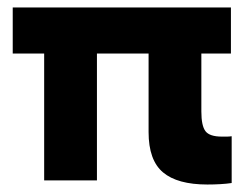

<svg xmlns="http://www.w3.org/2000/svg" viewBox="-20 -482 669 513"><path d="M14 -462H597V-339H518V-184Q518 -146 529 -131.5Q540 -117 573 -117Q580 -117 586 -117Q592 -117 599 -118V7Q586 9 569 10Q552 11 534 11Q454 11 415.5 -21.5Q377 -54 377 -129V-339H239V0H98V-339H14Z"/></svg>

Font: Tilda Sans Extra Bold
Style: Regular
Weight: 800
Designer: ParaType Ltd
Foundry: ParaType Ltd
Version: Version 1.009